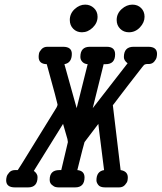

<svg xmlns="http://www.w3.org/2000/svg" viewBox="-20 -814 702 834"><path d="M6.8 -30.8Q6.8 -37.6 9 -46.4Q11.2 -55.2 20.5 -65.2Q29.8 -75.2 44.9 -75.2H57.1Q60.1 -80.1 66.7 -90.1Q73.2 -100.1 76.2 -105L225.1 -346.2Q230 -355 230 -360.1Q230 -365.2 183.1 -535.2Q147.9 -536.1 147.9 -566.9Q147.9 -573.7 149.4 -581.8Q150.9 -589.8 160.4 -600.3Q169.9 -610.8 186 -610.8H253.9Q292 -610.8 292 -580.1Q292 -541 259.8 -535.2L313 -344.2L360.8 -535.2Q346.7 -536.1 337.9 -545.2Q329.1 -554.2 329.1 -566.9Q329.1 -610.8 370.1 -610.8H443.8Q480 -610.8 480 -578.1Q480 -535.2 439 -535.2H430.2L382.8 -344.2L534.2 -539.1Q518.1 -551.3 518.1 -565.9Q518.1 -610.8 560.1 -610.8H624Q662.1 -610.8 662.1 -580.1Q662.1 -573.2 660.2 -564.7Q658.2 -556.2 650.1 -546.6Q642.1 -537.1 628.9 -536.1Q626 -536.1 621.6 -536.1Q617.2 -536.1 615 -535.6Q612.8 -535.2 609.9 -534.2Q606.9 -533.2 604.5 -530.5Q602.1 -527.8 598.1 -522.9Q564 -479 536.9 -444.1Q509.8 -409.2 499.3 -395Q488.8 -380.9 481.4 -371.3Q474.1 -361.8 470.2 -356.9L503.9 -75.2Q534.7 -70.3 535.2 -43.9Q535.2 -37.1 533.7 -29.1Q532.2 -21 522.7 -10.5Q513.2 0 497.1 0H437Q415 0 407 -10.5Q398.9 -21 398.9 -30.8Q398.9 -69.8 432.1 -75.2L411.1 -242.2L407.2 -275.9L347.2 -196.8Q343.3 -185.5 315.9 -75.2Q346.7 -72.3 347.2 -43.9Q347.2 0 306.2 0H234.9Q229 0 221.9 -1.5Q214.8 -2.9 205.3 -11Q195.8 -19 195.8 -33.2Q195.8 -75.2 237.8 -75.2H246.1L274.9 -196.8L272.9 -210L253.9 -275.9L127 -71.8Q143.1 -59.6 143.1 -44.9Q143.1 0 102.1 0H44.9Q6.8 0 6.8 -30.8ZM283.2 -727.1Q283.2 -754.9 304.2 -774.4Q325.2 -793.9 350.1 -793.9Q372.1 -793.9 387.9 -779.1Q403.8 -764.2 403.8 -741.2Q403.8 -714.4 382.8 -694.1Q361.8 -673.8 335.9 -673.8Q313 -673.8 298.1 -689Q283.2 -704.1 283.2 -727.1ZM486.8 -727.1Q486.8 -754.9 508.3 -774.4Q529.8 -793.9 555.2 -793.9Q578.1 -793.9 593 -779.1Q607.9 -764.2 607.9 -741.2Q607.9 -716.3 587.9 -695.1Q567.9 -673.8 540 -673.8Q517.1 -673.8 502 -689Q486.8 -704.1 486.8 -727.1Z"/></svg>

Font: CMU Typewriter Text
Style: BoldItalic
Weight: 700
Italic angle: -14.04°
Version: Version 0.7.0